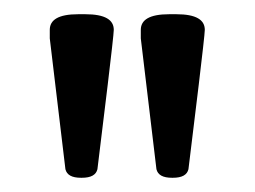

<svg xmlns="http://www.w3.org/2000/svg" viewBox="-20 -722 359 270"><path d="M100 -702H90C62 -702 50 -694 50 -680V-668L72 -484C74 -476 81 -472 94 -472H95C108 -472 115 -476 117 -484C125 -549 140 -671 140 -680C140 -694 128 -702 100 -702ZM228 -702H218C190 -702 178 -694 178 -680V-668L200 -484C202 -476 209 -472 222 -472H223C236 -472 243 -476 245 -484C253 -549 268 -671 268 -680C268 -694 256 -702 228 -702Z"/></svg>

Font: Asap
Style: Regular
Weight: 400
Designer: Pablo Cosgaya
Foundry: Pablo Cosgaya
Version: Version 1.007;PS 001.007;hotconv 1.0.70;makeotf.lib2.5.58329